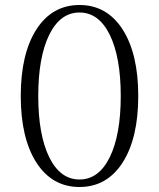

<svg xmlns="http://www.w3.org/2000/svg" viewBox="-20 -734 636 768"><path d="M470 -617Q533 -519 533 -350Q533 -181 470 -83Q407 14 298 14Q189 14 126 -83Q63 -181 63 -350Q63 -519 126 -617Q189 -714 298 -714Q407 -714 470 -617ZM177 -595Q133 -505 133 -350Q133 -195 177 -105Q221 -16 298 -16Q375 -16 419 -105Q463 -195 463 -350Q463 -505 419 -595Q375 -684 298 -684Q221 -684 177 -595Z"/></svg>

Font: Cinzel(RUS BY LYAJKA)
Style: Regular
Weight: 400
Designer: Natanael Gama
Version: Version 1.001;PS 001.001;hotconv 1.0.56;makeotf.lib2.0.21325